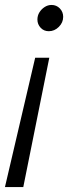

<svg xmlns="http://www.w3.org/2000/svg" viewBox="-54 -516 288 775"><path d="M145 -283 40 239H-34L88 -283ZM154 -496Q174 -496 187.5 -482Q201 -468 201 -448Q201 -425 183.5 -407.5Q166 -390 143 -390Q123 -390 110 -404Q97 -418 97 -437Q97 -453 105 -466Q113 -479 126 -487.5Q139 -496 154 -496Z"/></svg>

Font: Red Hat Text
Style: Italic
Weight: 300
Italic angle: -12°
Designer: Pentagram, MCKL
Foundry: Pentagram, MCKL
Version: Version 1.023